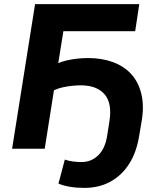

<svg xmlns="http://www.w3.org/2000/svg" viewBox="-20 -725 782 936"><path d="M392 191Q353 191 320.5 185.5Q288 180 265 170L296 53Q313 59 334 62Q355 65 377 65Q425 65 458.5 32.5Q492 0 502 -61L513 -131Q528 -221 490 -265Q452 -309 374 -309Q353 -309 330 -306.5Q307 -304 284.5 -299Q262 -294 243 -285L198 0H39L151 -705H659L639 -573H289L264 -417Q282 -425 305.5 -430.5Q329 -436 356 -439Q383 -442 409 -442Q477 -442 531 -422Q585 -402 620 -363.5Q655 -325 669 -267.5Q683 -210 671 -137L659 -66Q646 17 609.5 74Q573 131 517.5 161Q462 191 392 191Z"/></svg>

Font: Nunito Sans 10pt ExtraBold
Style: Italic
Weight: 800
Italic angle: -9°
Designer: Vernon Adams
Foundry: Vernon Adams
Version: Version 3.101;gftools[0.9.27]